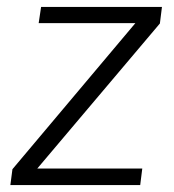

<svg xmlns="http://www.w3.org/2000/svg" viewBox="-20 -536 505 556"><path d="M10 0H386L392 -48H88L443 -468L449 -516H99L92 -469H372L16 -46Z"/></svg>

Font: United Sans ExtraLight
Style: Italic
Weight: 200
Italic angle: -8°
Designer: Pablo Impallari, Rodrigo Fuenzalida (Modified by Dan O. Williams)
Version: Version 1.000;PS 001.000;hotconv 1.0.88;makeotf.lib2.5.64775